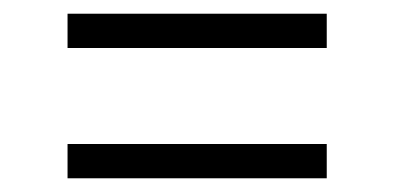

<svg xmlns="http://www.w3.org/2000/svg" viewBox="-20 -520 575 280"><path d="M78.5 -450V-500H456.5V-450ZM78.5 -260V-310H456.5V-260Z"/></svg>

Font: Encode Sans Lt
Style: Regular
Weight: 300
Designer: Multiple Designers
Foundry: Impallari Type
Version: Version 3.002; ttfautohint (v1.8.3) -l 8 -r 50 -G 200 -x 14 